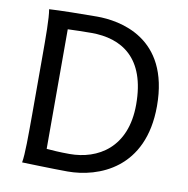

<svg xmlns="http://www.w3.org/2000/svg" viewBox="-81 -797 862 880"><g transform="rotate(10 350.5 -356.5)"><path d="M85.4 -222.2C85 -125.5 85.4 -39.1 78.1 0C78.1 0 228 4.9 290.5 4.9C433.6 4.9 642.1 -70.8 642.1 -361.3C642.1 -680.7 404.8 -717.8 300.3 -717.8C234.4 -717.8 119.6 -715.8 78.1 -712.9C85.4 -673.8 85.4 -584 85.4 -488.3ZM178.2 -637.2C202.6 -638.2 255.9 -639.6 288.1 -639.6C428.7 -639.6 546.9 -569.8 546.9 -351.6C546.9 -150.4 416.5 -75.7 285.6 -75.7C239.3 -75.7 201.2 -78.6 178.2 -80.6Z"/></g></svg>

Font: Andika
Style: Regular
Weight: 400
Designer: Victor Gaultney, Annie Olsen, Julie Remington, Don Collingsworth, Eric Hays
Foundry: SIL International
Version: Version 1.000